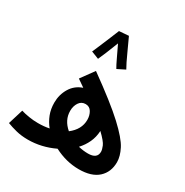

<svg xmlns="http://www.w3.org/2000/svg" viewBox="-185 -960 1078 1118"><g transform="rotate(30 354.5 -400.5)"><path d="M670 -138Q670 -177 646 -224Q622 -271 543 -344.5Q464 -418 298 -537L234 -449Q260 -431 283 -415Q233 -398 206.5 -354Q180 -310 180 -256Q180 -213 194 -177Q208 -141 232 -112Q197 -105 157 -105Q126 -105 95.5 -110Q65 -115 42 -122L11 -21Q39 -10 75 -1Q111 8 154 8Q245 8 331 -33Q412 9 497 9Q582 9 626 -31Q670 -71 670 -138ZM284 -261Q284 -293 299.5 -316.5Q315 -340 343 -340Q370 -340 383.5 -317Q397 -294 397 -265Q397 -200 337 -154Q284 -199 284 -261ZM559 -144Q559 -97 498 -97Q466 -97 433 -105Q460 -134 476.5 -169.5Q493 -205 495 -247Q540 -204 549.5 -181Q559 -158 559 -144ZM222 -624 273 -604Q279 -616 296.5 -658.5Q314 -701 329 -740Q345 -707 365 -664.5Q385 -622 395 -606L447 -632Q429 -663 402.5 -722Q376 -781 362 -810L298 -805Q290 -785 274 -746.5Q258 -708 243 -672.5Q228 -637 222 -624Z"/></g></svg>

Font: Noto Sans Arabic UI SemiCondensed Semi
Style: Regular
Weight: 600
Width: 4
Designer: Nadine Chahine - Monotype Design Team
Foundry: Monotype Imaging Inc.
Version: Version 1.900